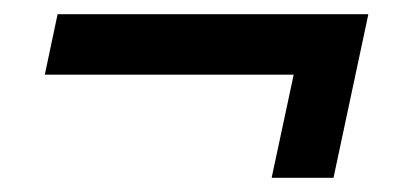

<svg xmlns="http://www.w3.org/2000/svg" viewBox="-20 -391 564 270"><path d="M362 -141 393 -286H43L61 -371H498L449 -141Z"/></svg>

Font: Kanit
Style: Italic
Weight: 400
Italic angle: -12°
Designer: Katatrad Team
Foundry: CadsonDemak
Version: Version 2.000; ttfautohint (v1.8.3)